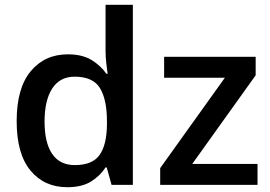

<svg xmlns="http://www.w3.org/2000/svg" viewBox="-20 -780 1141 810"><path d="M263.7 9.8Q167 9.8 108.6 -60.5Q50.3 -130.9 50.3 -269Q50.3 -408.2 109.6 -479.5Q168.9 -550.8 266.1 -550.8Q327.1 -550.8 366.2 -526.9Q405.3 -502.9 428.7 -468.8H434.1Q431.6 -483.9 428.5 -512.2Q425.3 -540.5 425.3 -565.4V-759.8H540.5V0H450.7L430.2 -73.7H425.3Q402.8 -38.6 364.3 -14.4Q325.7 9.8 263.7 9.8ZM295.9 -83.5Q369.6 -83.5 399.9 -126Q430.2 -168.5 431.2 -253.4V-268.6Q431.2 -359.4 401.9 -408Q372.6 -456.5 294.9 -456.5Q232.4 -456.5 200.2 -406.5Q168 -356.4 168 -267.1Q168 -177.7 200.2 -130.6Q232.4 -83.5 295.9 -83.5ZM1066.4 0H655.8V-70.8L928.7 -452.1H672.4V-540.5H1058.6V-462.4L791 -88.4H1066.4Z"/></svg>

Font: Open Sans SemiBold
Style: Regular
Weight: 600
Designer: Monotype Design Team
Foundry: Monotype Imaging Inc.
Version: Version 3.003; ttfautohint (v1.8.4)